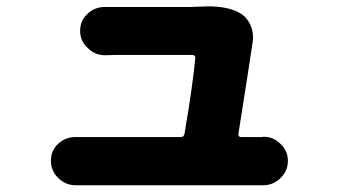

<svg xmlns="http://www.w3.org/2000/svg" viewBox="-20 -543 1040 591"><path d="M713.9 -130.9Q712.9 -127 715.3 -124Q717.8 -121.1 721.7 -121.1H756.8Q769.5 -121.1 788.1 -121.1Q789.1 -122.1 791 -122.1Q821.3 -122.1 842.8 -100.6Q866.2 -79.1 866.2 -47.9Q866.2 -16.6 842.8 5.9Q820.3 27.3 790 27.3Q789.1 27.3 788.1 27.3Q770.5 27.3 758.8 27.3H244.1Q228.5 27.3 215.8 27.3Q214.8 27.3 213.9 27.3Q182.6 27.3 160.2 5.9Q136.7 -16.6 136.7 -48.8Q136.7 -80.1 160.2 -101.6Q182.6 -121.1 211.9 -121.1Q213.9 -121.1 215.8 -121.1Q230.5 -121.1 244.1 -121.1H536.1Q545.9 -121.1 547.9 -130.9Q574.2 -286.1 581.1 -364.3Q582 -368.2 579.1 -371.1Q576.2 -374 572.3 -374H337.9Q324.2 -374 306.6 -373Q304.7 -373 302.7 -373Q272.5 -373 251 -394.5Q226.6 -416 226.6 -448.2Q226.6 -480.5 251 -502Q272.5 -521.5 302.7 -521.5Q304.7 -521.5 306.6 -521.5Q324.2 -521.5 336.9 -521.5H567.4Q577.1 -521.5 591.8 -522.5Q607.4 -523.4 622.1 -523.4Q676.8 -523.4 712.9 -505.9Q738.3 -493.2 750 -467.8Q758.8 -449.2 758.8 -428.7Q758.8 -420.9 757.8 -414.1Q749 -353.5 713.9 -130.9Z"/></svg>

Font: Gen Jyuu GothicX Heavy
Style: Bold
Weight: 900
Designer: [Source Han Sans]
Ryoko NISHIZUKA  (kana & ideographs); Paul D. Hunt (Latin, Greek & Cyrillic); Wenlong ZHANG  (bopomofo
Version: Version 1.002.20150607